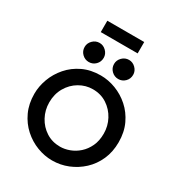

<svg xmlns="http://www.w3.org/2000/svg" viewBox="-231 -1161 1220 1316"><g transform="rotate(30 378.5 -503.5)"><path d="M380 6Q320 6 261 -16.5Q202 -39 153.5 -82.5Q105 -126 76 -188.5Q47 -251 47 -330Q47 -389 69 -448.5Q91 -508 134 -557.5Q177 -607 239 -636.5Q301 -666 380 -666Q440 -666 499 -643.5Q558 -621 606.5 -578Q655 -535 684.5 -472.5Q714 -410 714 -330Q714 -254 686.5 -192Q659 -130 611.5 -86Q564 -42 504.5 -18Q445 6 380 6ZM380 -103Q416 -103 454 -117Q492 -131 524 -159.5Q556 -188 576 -230.5Q596 -273 596 -330Q596 -390 568.5 -441.5Q541 -493 492.5 -525Q444 -557 380 -557Q324 -557 274.5 -528Q225 -499 195 -447.5Q165 -396 165 -330Q165 -269 193 -217Q221 -165 269.5 -134Q318 -103 380 -103ZM494 -704Q463 -704 440.5 -726Q418 -748 418 -780Q418 -810 440.5 -832.5Q463 -855 494 -855Q524 -855 546.5 -832.5Q569 -810 569 -780Q569 -748 547 -726Q525 -704 494 -704ZM261 -704Q230 -704 207.5 -726Q185 -748 185 -780Q185 -810 207.5 -832.5Q230 -855 261 -855Q291 -855 313.5 -832.5Q336 -810 336 -780Q336 -748 314 -726Q292 -704 261 -704ZM230 -923V-1013H522V-923Z"/></g></svg>

Font: Lil Grotesk Bold
Style: Regular
Weight: 700
Designer: Bastien Sozeau
Foundry: NBR — Bastien Sozeau
Version: Version 4.002; ttfautohint (v1.8.4.7-5d5b)